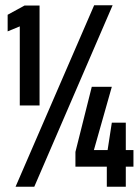

<svg xmlns="http://www.w3.org/2000/svg" viewBox="-20 -708 530 728"><path d="M55 -608 9 -589V-652L73 -687H130V-308H55ZM337 -688H407L110 0H39ZM385 -76H266V-132L328 -379H404L336 -139H388L404 -243H457V-139H486V-76H457V0H385Z"/></svg>

Font: Saira ExtraCondensed
Style: Bold
Weight: 700
Width: 2
Designer: Hector Gatti with collaboration of the Omnibus-Type team
Foundry: Omnibus-Type
Version: Version 0.072; ttfautohint (v1.8)